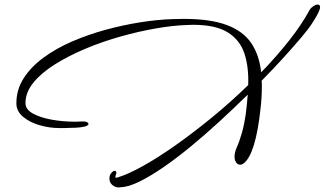

<svg xmlns="http://www.w3.org/2000/svg" viewBox="-20 -681 1427 844"><path d="M510 142Q507 143 502 143Q486 143 473.5 132Q461 121 461 104Q461 99 462 94Q463 89 466 84Q468 81 471.5 77Q475 73 478 72Q480 70 484 70Q493 70 491 83Q487 92 487 97Q487 102 497 99Q541 86 607 49.5Q673 13 751 -42Q829 -97 911.5 -164.5Q994 -232 1071 -307Q1074 -386 1054.5 -445.5Q1035 -505 981.5 -538.5Q928 -572 828 -572Q821 -572 814 -571.5Q807 -571 800 -571Q740 -569 665 -556Q590 -543 510 -520.5Q430 -498 356 -467Q282 -436 222 -398.5Q162 -361 127 -318Q92 -275 92 -228Q92 -200 124.5 -182Q157 -164 207 -155Q257 -146 311 -146Q319 -146 326.5 -146.5Q334 -147 341 -147H346Q359 -147 366 -142Q372 -136 366 -131Q361 -126 353 -125Q342 -122 325.5 -120.5Q309 -119 292 -119Q276 -118 261.5 -118Q247 -118 241 -118Q198 -118 154.5 -130.5Q111 -143 81.5 -167.5Q52 -192 52 -227Q52 -287 84 -337Q116 -387 171 -427.5Q226 -468 296.5 -498.5Q367 -529 444 -550Q521 -571 597 -583Q673 -595 739 -597Q752 -597 764 -597.5Q776 -598 787 -598Q905 -598 977 -571Q1049 -544 1084.5 -491.5Q1120 -439 1128 -363Q1196 -433 1251.5 -503.5Q1307 -574 1342 -639Q1346 -646 1357 -653.5Q1368 -661 1376 -661Q1387 -661 1387 -650Q1387 -647 1386.5 -644.5Q1386 -642 1385 -639Q1382 -630 1374 -615Q1366 -600 1351 -577Q1337 -555 1305 -517Q1273 -479 1228.5 -430Q1184 -381 1130 -326Q1131 -319 1131 -312.5Q1131 -306 1131 -298Q1131 -252 1125 -201Q1104 -10 1055 34Q1045 43 1036 43Q1025 43 1018 33Q1011 23 1011 8Q1011 -10 1020 -31Q1033 -60 1043.5 -97.5Q1054 -135 1060 -177Q1066 -223 1069 -265Q1010 -207 947 -149Q884 -91 821 -39Q758 13 700 53Q642 93 593.5 117Q545 141 510 142Z"/></svg>

Font: WindSong Medium
Style: Regular
Weight: 500
Designer: Robert E. Leuschke
Foundry: Robert E. Leuschke
Version: Version 1.010; ttfautohint (v1.8.3)